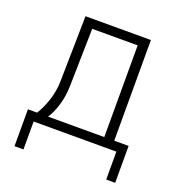

<svg xmlns="http://www.w3.org/2000/svg" viewBox="-126 -657 851 905"><g transform="rotate(20 300.0 -205.0)"><path d="M45 140V-45H91Q112 -78 127.5 -124.5Q143 -171 144 -220L150 -550H478V-45H550V140H505V0H90V140ZM428 -45V-505H200L194 -220Q193 -164 179 -118.5Q165 -73 146 -45Z"/></g></svg>

Font: JetBrains Mono Extra Light
Style: Regular
Weight: 200
Monospace: yes
Designer: Philipp Nurullin, Konstantin Bulenkov
Foundry: JetBrains
Version: 2.002